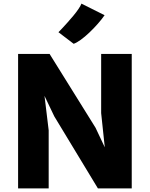

<svg xmlns="http://www.w3.org/2000/svg" viewBox="-20 -1041 828 1061"><path d="M80 0V-743H254L508 -335L559 -227L539 -416V-743H708V0H521L280 -398L226 -511L249 -321V0ZM387 -799 303 -863Q309 -869 322.5 -883.2Q336 -897.5 352.5 -916Q369 -934.5 385.5 -954.2Q402 -974 414 -991.8Q426 -1009.5 430 -1021L558 -957Q542.5 -934.5 520.2 -909.2Q498 -884 473.5 -860.8Q449 -837.5 426.2 -821Q403.5 -804.5 387 -799Z"/></svg>

Font: Koeln Type Sans ExtraBold
Style: Regular
Weight: 800
Designer: Eben Sorkin
Foundry: Eben Sorkin
Version: Version 2.001